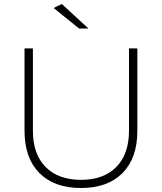

<svg xmlns="http://www.w3.org/2000/svg" viewBox="-20 -942 812 963"><path d="M423.8 -798.8H377L249 -901.9L290 -921.9ZM668.9 -699.2V-286.1Q668.9 -149.4 594.7 -74.2Q520.5 1 386.2 1Q252 1 177.5 -74.2Q103 -149.4 103 -286.1V-699.2H145V-286.1Q145 -169.4 208.5 -104.7Q272 -40 386.2 -40Q500 -40 563.5 -104.7Q627 -169.4 627 -286.1V-699.2Z"/></svg>

Font: Montserrat Ultra Light
Style: Regular
Weight: 200
Designer: Julieta Ulanovsky
Foundry: Julieta Ulanovsky
Version: Version 3.001;PS 003.001;hotconv 1.0.70;makeotf.lib2.5.58329